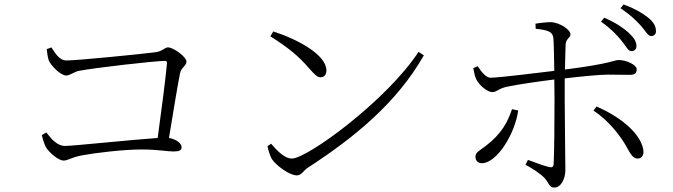

<svg xmlns="http://www.w3.org/2000/svg" viewBox="-20 -820 3040 867"><path d="M169 -210C171 -199 179 -171 187 -156C200 -133 243 -95 267 -95C288 -95 299 -109 353 -119C414 -130 537 -145 619 -145C693 -145 734 -136 763 -136C790 -136 800 -141 800 -156C800 -174 773 -192 743 -197C763 -317 784 -448 793 -489C798 -515 822 -523 822 -542C822 -563 763 -606 739 -606C722 -606 715 -588 681 -584C619 -576 330 -547 281 -547C246 -547 229 -582 212 -606L191 -598C192 -585 196 -559 200 -548C208 -526 253 -479 279 -479C295 -479 316 -496 336 -500C408 -514 681 -545 724 -545C731 -545 735 -542 734 -534C729 -476 709 -319 692 -197C585 -190 310 -161 274 -161C236 -161 210 -196 189 -222Z M1214 -678 1201 -656C1287 -601 1328 -567 1377 -510C1403 -481 1414 -471 1427 -471C1443 -471 1454 -482 1454 -502C1454 -573 1323 -643 1214 -678ZM1870 -586C1728 -368 1368 -104 1298 -104C1267 -104 1235 -135 1204 -171L1188 -160C1190 -147 1199 -116 1208 -101C1228 -72 1287 -28 1321 -28C1341 -28 1353 -52 1369 -62C1585 -202 1773 -358 1894 -570Z M2785 -638C2807 -612 2816 -589 2831 -589C2844 -589 2854 -597 2854 -612C2854 -632 2843 -650 2818 -673C2795 -694 2758 -719 2708 -740L2694 -722C2736 -693 2764 -664 2785 -638ZM2873 -705C2895 -681 2905 -657 2921 -657C2934 -658 2943 -666 2942 -680C2942 -701 2932 -720 2906 -741C2881 -761 2845 -782 2796 -800L2782 -783C2825 -754 2849 -731 2873 -705ZM2803 -168C2822 -136 2834 -104 2859 -104C2880 -104 2890 -123 2884 -149C2867 -226 2771 -297 2674 -339L2660 -321C2731 -273 2778 -209 2803 -168ZM2292 -327C2273 -271 2247 -217 2172 -160C2145 -139 2127 -133 2127 -112C2127 -97 2136 -83 2156 -83C2223 -83 2305 -214 2320 -321ZM2117 -512C2121 -493 2125 -472 2131 -461C2147 -431 2183 -404 2203 -404C2224 -404 2231 -421 2272 -429C2326 -440 2418 -453 2483 -461L2484 -375C2484 -290 2483 -123 2480 -78C2479 -64 2470 -63 2458 -66C2433 -72 2394 -87 2364 -98L2353 -76C2385 -59 2420 -36 2439 -16C2460 7 2459 27 2483 27C2513 27 2533 -12 2533 -53C2533 -77 2530 -305 2530 -373V-466C2597 -474 2686 -483 2726 -483C2766 -483 2794 -482 2822 -482C2846 -482 2855 -488 2855 -508C2855 -526 2810 -549 2774 -549C2753 -549 2743 -533 2531 -506C2532 -552 2533 -595 2534 -619C2536 -647 2556 -648 2556 -665C2556 -686 2509 -717 2470 -720C2451 -720 2421 -717 2398 -713L2399 -690C2454 -684 2476 -678 2479 -646C2481 -621 2482 -561 2483 -500C2412 -492 2243 -470 2196 -469C2176 -468 2154 -495 2137 -521Z"/></svg>

Font: Noto Serif CJK TC Light
Style: Regular
Weight: 300
Designer: Ryoko NISHIZUKA 西塚涼子 (kana & ideographs); Frank Grießhammer (Latin, Greek & Cyrillic); Wenlong ZHANG 张文龙 (bopomofo); San
Foundry: Adobe
Version: Version 2.001;hotconv 1.1.0;makeotfexe 2.6.0